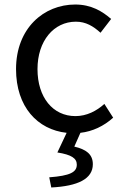

<svg xmlns="http://www.w3.org/2000/svg" viewBox="-20 -577 549 850"><path d="M336 11C390 5 440 -19 481 -56L442 -117C408 -86 364 -63 314 -63C214 -63 146 -146 146 -271C146 -396 218 -481 316 -481C360 -481 393 -461 425 -432L472 -493C433 -527 384 -557 313 -557C174 -557 51 -452 51 -271C51 -104 146 -3 275 11L234 98C297 108 320 124 320 152C320 185 291 201 198 208L207 253C325 247 391 215 391 150C391 105 360 84 309 72Z"/></svg>

Font: Noto Sans Mono CJK SC Regular
Style: Regular
Weight: 400
Designer: Ryoko NISHIZUKA (kana & ideographs); Paul D. Hunt (Latin, Greek & Cyrillic); Wenlong ZHANG (bopomofo); Sandoll Communica
Foundry: Adobe Systems Incorporated
Version: Version 1.005;PS 1.005;hotconv 1.0.96;makeotf.lib2.5.65012